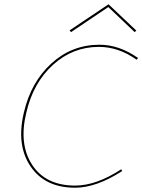

<svg xmlns="http://www.w3.org/2000/svg" viewBox="-20 -872 665 897"><path d="M486 -839 312 -722 305 -730 487 -852 617 -729 609 -722ZM442 -653Q320 -653 227.5 -569Q135 -485 103 -346Q67 -198 130.5 -101.5Q194 -5 331 -5Q430 -5 546 -81L551 -73Q430 5 331 5Q190 5 122.5 -95Q55 -195 92 -348Q125 -489 220.5 -576Q316 -663 445 -663Q537 -663 625 -601L618 -593Q534 -653 442 -653Z"/></svg>

Font: EauTestInfant Hairline
Style: Italic
Weight: 250
Italic angle: -12°
Designer: Christian Thalmann (Catharsis Fonts)
Version: Version 0.001;PS 000.001;hotconv 1.0.88;makeotf.lib2.5.64775